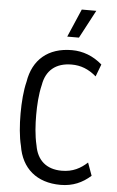

<svg xmlns="http://www.w3.org/2000/svg" viewBox="-62 -975 624 1028"><g transform="rotate(5 250.0 -460.5)"><path d="M303 12C369 12 420 -11 465 -51L440 -120C404 -87 363 -64 303 -64C219 -64 170 -110 157 -187C144 -241 141 -300 141 -350C141 -400 144 -460 157 -513C170 -590 221 -635 307 -635C356 -635 398 -619 440 -583L465 -649C417 -691 361 -712 302 -712C174 -712 93 -642 74 -522C62 -475 57 -411 57 -350C57 -289 62 -225 74 -178C93 -58 175 12 303 12ZM270 -782H333L413 -933H335Z"/></g></svg>

Font: Finlandica
Style: Regular
Weight: 400
Designer: Niklas Ekholm, Juho Hiilivirta, Jaakko Suomalainen
Foundry: Helsinki Type Studio
Version: Version 2.000;Glyphs 3.2 (3202)